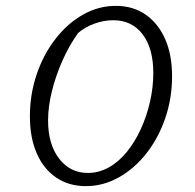

<svg xmlns="http://www.w3.org/2000/svg" viewBox="-20 -628 665 655"><path d="M273 7Q215 7 172 -22Q129 -51 105.5 -104.5Q82 -158 82 -231Q82 -306 105 -374Q128 -442 169 -495Q210 -548 263 -578Q316 -608 375 -608Q434 -608 477 -578Q520 -548 543.5 -494.5Q567 -441 567 -368Q567 -293 544 -225.5Q521 -158 480 -105.5Q439 -53 385.5 -23Q332 7 273 7ZM280 -38Q316 -38 349.5 -56Q383 -74 412 -109Q440 -143 460.5 -188Q481 -233 492 -282Q503 -331 503 -379Q503 -463 466.5 -511Q430 -559 366 -559Q335 -559 302.5 -547.5Q270 -536 246 -515Q215 -471 192.5 -420Q170 -369 157 -316.5Q144 -264 144 -217Q144 -136 181.5 -87Q219 -38 280 -38Z"/></svg>

Font: Piazzolla Thin ExtraLight
Style: Italic
Weight: 250
Italic angle: -11.3°
Version: Version 2.005